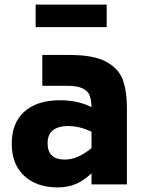

<svg xmlns="http://www.w3.org/2000/svg" viewBox="-20 -802 637 835"><path d="M31 0ZM532 -330V0H378V-48Q342 -15 307.5 -1Q273 13 231 13Q139 13 85 -37.5Q31 -88 31 -177Q31 -268 86.5 -317Q142 -366 240 -366Q319 -366 378 -336Q377 -369 369 -388.5Q361 -408 337.5 -418.5Q314 -429 268 -429H164V-563H283Q388 -563 442 -533.5Q496 -504 514 -455Q532 -406 532 -330ZM378 -158V-229Q326 -254 275 -254Q235 -254 211 -236Q187 -218 187 -179Q187 -108 262 -108Q318 -108 378 -158ZM135 -782H444V-684H135Z"/></svg>

Font: Biryani ExtraBold
Style: Regular
Weight: 800
Designer: Dan Reynolds and Mathieu Reguer
Foundry: Dan Reynolds and Mathieu Reguer
Version: Version 1.004; ttfautohint (v1.1) -l 5 -r 5 -G 72 -x 0 -D la